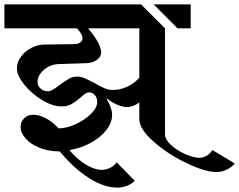

<svg xmlns="http://www.w3.org/2000/svg" viewBox="-34 -709 1090 875"><path d="M1036 36Q1022 53 999.5 64Q977 75 953 75Q901 75 815.5 34Q730 -7 665.5 -64Q601 -121 601 -166V-242Q572 -221 546 -221Q505 -221 450 -262Q477 -216 477 -186Q477 -151 451 -117Q425 -83 380.5 -58.5Q336 -34 282 -25Q319 18 358 41.5Q397 65 430 65Q449 65 467.5 56Q486 47 498 31L580 115Q565 130 544 138Q523 146 500 146Q441 146 372.5 103Q304 60 238 -19Q187 -19 146 -35.5Q105 -52 82.5 -78Q60 -104 60 -131Q60 -154 76 -170Q92 -186 118 -186Q145 -186 176 -169.5Q207 -153 233 -124Q269 -124 310.5 -143Q352 -162 380.5 -190Q409 -218 409 -244Q409 -264 398 -276Q387 -288 372 -288Q364 -288 355 -282.5Q346 -277 334 -265Q312 -246 292.5 -235Q273 -224 247 -224Q206 -224 158 -253Q110 -282 76.5 -323.5Q43 -365 43 -397Q43 -425 61 -450Q79 -475 108.5 -490.5Q138 -506 169 -506L307 -508Q321 -508 331.5 -515.5Q342 -523 342 -535Q342 -554 316 -580H-14V-689H609L718 -580V-97Q718 -73 745.5 -48Q773 -23 810.5 -6.5Q848 10 874 10Q892 10 907.5 1Q923 -8 934 -25ZM775 -580 666 -689H835V-580ZM601 -580H367Q427 -510 427 -469Q427 -450 407.5 -436Q388 -422 359 -421L233 -417Q196 -416 166.5 -391Q137 -366 137 -335Q137 -318 151 -305.5Q165 -293 184 -293Q194 -293 206.5 -300Q219 -307 238 -322Q262 -340 280 -350Q298 -360 316 -360Q334 -360 351.5 -352.5Q369 -345 398 -330Q423 -315 442 -307Q461 -299 479 -299Q513 -299 545 -313.5Q577 -328 601 -355Z"/></svg>

Font: Amita
Style: Bold
Weight: 700
Designer: Eduardo Rodriguez Tunni, Modular Infotech, Brian J. Bonislawsky
Foundry: Eduardo Rodriguez Tunni, Modular Infotech, Brian J. Bonislawsky
Version: Version 1.003